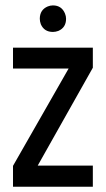

<svg xmlns="http://www.w3.org/2000/svg" viewBox="-20 -708 401 728"><path d="M130.9 -636.7Q130.9 -670.9 161.1 -683.6Q170.9 -687.5 180.7 -687.5Q213.9 -687.5 226.6 -656.2Q230.5 -646.5 230.5 -636.7Q230.5 -603.5 201.2 -590.8Q190.4 -586.9 180.7 -586.9Q147.5 -586.9 134.8 -616.2Q130.9 -627 130.9 -636.7ZM29.3 0V-79.1L240.2 -448.2H29.3V-527.3H332V-451.2L123 -80.1H332V0Z"/></svg>

Font: Post No Bills Colombo
Style: SemiBold
Weight: 700
Designer: Kosala Senevirathne, Siva Puranthara, Lasantha Premarathna, Tharique Azeez
Foundry: Mooniak
Version: Version 1.220 ; ttfautohint (v1.5)